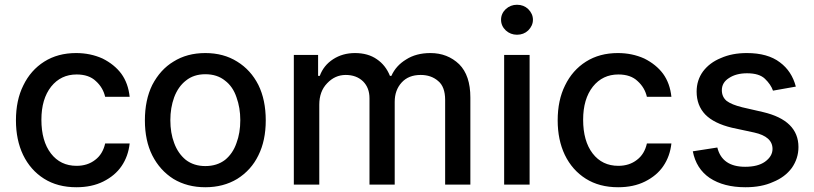

<svg xmlns="http://www.w3.org/2000/svg" viewBox="-20 -776 3421 807"><path d="M165 -25Q108 -61 77 -125Q47 -188 47 -270Q47 -355 78 -417Q109 -481 166 -517Q223 -553 300 -553Q360 -553 411 -530Q461 -505 490 -466Q519 -426 525 -369H422Q413 -408 383 -435Q354 -463 302 -463Q236 -463 195 -412Q154 -360 154 -273Q154 -183 194 -131Q234 -79 302 -79Q348 -79 380 -104Q412 -128 422 -173H525Q519 -119 491 -78Q464 -38 414 -13Q366 11 301 11Q222 11 165 -25Z M709 -24Q652 -60 620 -123Q589 -185 589 -270Q589 -356 620 -419Q654 -484 709 -517Q766 -553 843 -553Q920 -553 977 -517Q1034 -482 1066 -419Q1097 -356 1097 -270Q1097 -185 1066 -123Q1036 -61 977 -24Q919 11 843 11Q767 11 709 -24ZM926 -104Q959 -131 974 -175Q990 -217 990 -271Q990 -323 974 -367Q959 -412 926 -437Q893 -464 843 -464Q794 -464 761 -437Q729 -412 712 -367Q696 -323 696 -271Q696 -217 712 -175Q728 -131 761 -104Q795 -78 843 -78Q892 -78 926 -104Z M1317 -545V-457H1324Q1340 -501 1380 -527Q1420 -553 1472 -553Q1527 -553 1564 -527Q1601 -502 1619 -457H1625Q1644 -500 1687 -526Q1729 -553 1789 -553Q1861 -553 1910 -506Q1957 -459 1957 -366V0H1851V-356Q1851 -412 1821 -436Q1792 -461 1748 -461Q1697 -461 1668 -429Q1639 -397 1639 -348V0H1533V-363Q1533 -407 1506 -434Q1478 -461 1433 -461Q1388 -461 1355 -426Q1322 -392 1322 -336V0H1215V-545Z M2206 -545V0H2099V-545ZM2106 -648Q2086 -667 2086 -693Q2086 -719 2106 -738Q2126 -756 2153 -756Q2181 -756 2200 -738Q2220 -718 2220 -693Q2220 -668 2200 -648Q2181 -630 2153 -630Q2126 -630 2106 -648Z M2442 -25Q2385 -61 2354 -125Q2324 -188 2324 -270Q2324 -355 2355 -417Q2386 -481 2443 -517Q2500 -553 2577 -553Q2637 -553 2688 -530Q2738 -505 2767 -466Q2796 -426 2802 -369H2699Q2690 -408 2660 -435Q2631 -463 2579 -463Q2513 -463 2472 -412Q2431 -360 2431 -273Q2431 -183 2471 -131Q2511 -79 2579 -79Q2625 -79 2657 -104Q2689 -128 2699 -173H2802Q2796 -119 2768 -78Q2741 -38 2691 -13Q2643 11 2578 11Q2499 11 2442 -25Z M3195 -445Q3171 -468 3120 -468Q3074 -468 3044 -448Q3014 -429 3014 -397Q3014 -369 3034 -352Q3055 -336 3100 -325L3187 -305Q3336 -270 3336 -158Q3336 -110 3308 -70Q3279 -31 3229 -11Q3181 11 3113 11Q3022 11 2963 -28Q2906 -67 2892 -140L2995 -156Q3015 -75 3112 -75Q3165 -75 3195 -96Q3227 -119 3227 -150Q3227 -202 3150 -219L3057 -239Q2981 -257 2944 -295Q2908 -333 2908 -391Q2908 -439 2935 -476Q2963 -513 3010 -532Q3057 -553 3119 -553Q3207 -553 3258 -514Q3308 -477 3325 -412L3229 -395Q3220 -421 3195 -445Z"/></svg>

Font: Sinter Medium
Style: Regular
Weight: 500
Foundry: Adobe & rsms
Version: Version 1.000